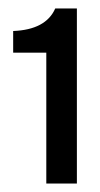

<svg xmlns="http://www.w3.org/2000/svg" viewBox="-20 -820 236 452"><path d="M161 -388H89V-696H11V-747Q88 -750 110 -800H161Z"/></svg>

Font: Bebas Kai
Style: Regular
Weight: 400
Designer: Ryoichi Tsunekawa
Foundry: Dharma Type
Version: Version 1.001;PS 001.001;hotconv 1.0.70;makeotf.lib2.5.58329